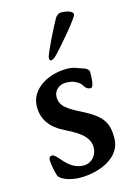

<svg xmlns="http://www.w3.org/2000/svg" viewBox="-112 -777 597 848"><g transform="rotate(-15 186.5 -353.5)"><path d="M189 -546C220 -579 307 -680 307 -694C307 -710 278 -717 253 -717C243 -717 232 -709 226 -699C207 -666 150 -552 150 -537C150 -528 150 -524 159 -524C167 -524 181 -537 189 -546ZM213 -470C130 -470 43 -424 43 -341C43 -280 78 -239 133 -212C182 -187 239 -159 239 -105C239 -69 213 -38 177 -38C104 -38 76 -117 52 -117C42 -117 37 -111 37 -100C37 -80 45.4 -40.5 51 -25C56.1 -10.9 96 10 148 10C237 10 338 -31 338 -121C338 -192 316 -225 232 -268C173 -298 138 -317 138 -361C138 -391 164 -412 194 -412C227 -412 253.8 -398.7 266 -378C275.4 -362.1 287 -360 294 -360C309 -360 310 -402 310 -431C310 -439 300 -448 287 -452C263 -458 249 -470 213 -470Z"/></g></svg>

Font: EB Garamond SC 08
Style: Regular
Weight: 400
Version: Version 0.016